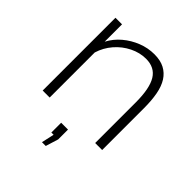

<svg xmlns="http://www.w3.org/2000/svg" viewBox="-197 -656 970 970"><g transform="rotate(45 288.0 -171.0)"><path d="M503 0H453V-290Q453 -390 424.5 -436.5Q396 -483 334 -483Q290 -483 247.5 -462Q205 -441 173.5 -404.5Q142 -368 128 -322V0H78V-520H125V-396Q146 -436 181 -465.5Q216 -495 259 -512Q302 -529 348 -529Q391 -529 420.5 -513.5Q450 -498 468.5 -469Q487 -440 495 -397Q503 -354 503 -299ZM260 187 275 119H259V49H308V119L287 187Z"/></g></svg>

Font: Raleway Thin Light
Style: Regular
Weight: 300
Version: Version 4.026